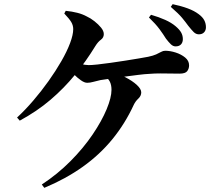

<svg xmlns="http://www.w3.org/2000/svg" viewBox="-20 -849 1040 923"><path d="M936 -684Q922 -684 911 -695Q900 -706 885 -725Q872 -743 855.5 -763Q839 -783 801 -816L810 -829Q852 -820 883 -808.5Q914 -797 935 -781Q954 -767 962 -751.5Q970 -736 970 -718Q970 -703 961 -693.5Q952 -684 936 -684ZM824 -626Q812 -626 801.5 -636Q791 -646 778 -663Q765 -684 747 -708.5Q729 -733 696 -765L706 -778Q744 -767 774 -753.5Q804 -740 824 -723Q843 -707 851 -692.5Q859 -678 859 -661Q859 -645 850 -635.5Q841 -626 824 -626ZM181 38Q257 -12 319 -74.5Q381 -137 425 -202Q469 -267 492.5 -323.5Q516 -380 516 -417Q516 -440 508.5 -455.5Q501 -471 486 -481L505 -504Q547 -496 582 -478Q617 -460 638 -440.5Q659 -421 659 -405Q659 -388 645 -375Q631 -362 623 -345Q581 -254 520 -179.5Q459 -105 377.5 -47Q296 11 193 54ZM62 -284Q101 -320 140 -365.5Q179 -411 213.5 -459.5Q248 -508 275 -555Q302 -602 317 -642Q332 -682 332 -709Q332 -727 322.5 -743Q313 -759 289 -784L296 -797Q326 -794 351.5 -787.5Q377 -781 397 -770Q415 -762 434 -747Q453 -732 466 -716Q479 -700 479 -685Q479 -668 465 -658Q451 -648 438 -627Q394 -555 341 -490Q288 -425 223 -369.5Q158 -314 75 -269ZM399 -451Q386 -451 369 -463Q352 -475 336.5 -490.5Q321 -506 311 -518L330 -555Q346 -548 367.5 -542Q389 -536 407 -536Q421 -536 449 -539Q477 -542 512 -547Q547 -552 582.5 -557.5Q618 -563 647 -568Q676 -573 692 -576Q716 -581 730.5 -587.5Q745 -594 754.5 -599.5Q764 -605 774 -605Q798 -605 824.5 -596.5Q851 -588 870 -572.5Q889 -557 889 -535Q889 -519 880 -507Q871 -495 843 -495Q824 -495 800 -495.5Q776 -496 750 -496Q724 -496 699 -494Q676 -493 644.5 -489Q613 -485 578.5 -480.5Q544 -476 514 -471.5Q484 -467 463 -464Q444 -460 428.5 -455.5Q413 -451 399 -451Z"/></svg>

Font: Noto Serif TC
Style: Bold
Weight: 700
Designer: Ryoko NISHIZUKA 西塚涼子 (kana & ideographs); Frank Grießhammer (Latin, Greek & Cyrillic); Wenlong ZHANG 张文龙 (bopomofo); San
Foundry: Adobe
Version: Version 2.002-H1;hotconv 1.1.0;makeotfexe 2.6.0